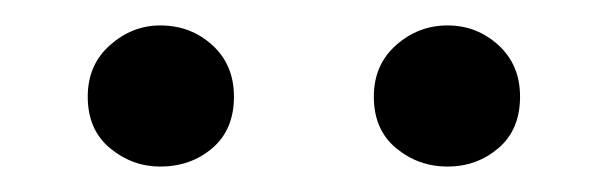

<svg xmlns="http://www.w3.org/2000/svg" viewBox="-20 -800 478 151"><path d="M106 -669Q84 -669 66.5 -683.5Q49 -698 49 -724Q49 -749 66.5 -764.5Q84 -780 106 -780Q130 -780 147 -764.5Q164 -749 164 -724Q164 -698 147 -683.5Q130 -669 106 -669ZM332 -669Q309 -669 291.5 -683.5Q274 -698 274 -724Q274 -749 291.5 -764.5Q309 -780 332 -780Q355 -780 372 -764.5Q389 -749 389 -724Q389 -698 372 -683.5Q355 -669 332 -669Z"/></svg>

Font: Noto Serif KR ExtraLight Medium
Style: Regular
Weight: 500
Version: Version 2.002-H1;hotconv 1.1.0;makeotfexe 2.6.0